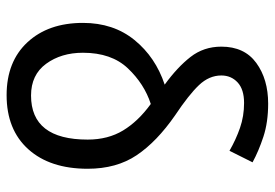

<svg xmlns="http://www.w3.org/2000/svg" viewBox="-142 -658 811 566"><g transform="rotate(90 263.0 -375.5)"><path d="M118 -623Q118 -571 148.5 -532Q179 -493 230 -456Q149 -429 98.5 -367Q48 -305 48 -215Q48 -113 105 -51.5Q162 10 261 10Q363 10 420.5 -54Q478 -118 478 -229Q478 -314 438 -373.5Q398 -433 320 -487Q260 -527 231.5 -557Q203 -587 203 -623Q203 -652 223.5 -671Q244 -690 284 -690Q323 -690 357.5 -678Q392 -666 425 -647L459 -715Q426 -733 383.5 -747Q341 -761 286 -761Q214 -761 166 -726Q118 -691 118 -623ZM392 -229Q392 -62 262 -62Q201 -62 168.5 -106.5Q136 -151 136 -215Q136 -299 182 -347.5Q228 -396 287 -415Q338 -378 365 -333.5Q392 -289 392 -229Z"/></g></svg>

Font: Noto Sans UI SemiCondensed
Style: Regular
Weight: 400
Width: 4
Designer: Monotype Design Team
Foundry: Monotype Imaging Inc.
Version: 1.001